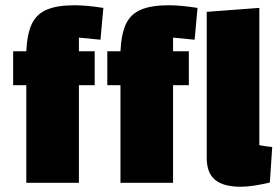

<svg xmlns="http://www.w3.org/2000/svg" viewBox="-20 -695 1065 730"><path d="M280 0H80V-500Q83 -566 101 -604Q119 -642 158.5 -658.5Q198 -675 263 -675Q286 -675 313 -672.5Q340 -670 373 -665L362 -544L280 -552ZM340 -500V-371H30V-500ZM638 0H438V-500Q441 -566 459 -604Q477 -642 516.5 -658.5Q556 -675 621 -675Q644 -675 671 -672.5Q698 -670 731 -665L720 -544L638 -552ZM698 -500V-371H388V-500ZM966 -143Q981 -140 993 -138.5Q1005 -137 1015 -136L1006 -1Q976 6 948 10.5Q920 15 895 15Q829 15 797.5 -11.5Q766 -38 766 -94V-650L966 -665Z"/></svg>

Font: Changa ExtraBold
Style: Regular
Weight: 800
Designer: Eduardo Rodriguez Tunni
Foundry: Eduardo Rodriguez Tunni
Version: Version 3.002; ttfautohint (v1.8.2)